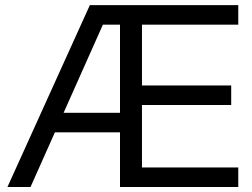

<svg xmlns="http://www.w3.org/2000/svg" viewBox="-20 -748 1007 768"><path d="M339.4 -727.5H933.1V-649.4H547.9V-406.2H904.8V-328.1H547.9V-78.1H933.1V0H460V-649.4H391.6L102.1 0H9.8ZM171.9 -296.9H504.9V-218.8H171.9Z"/></svg>

Font: Intratopia Thin
Style: Regular
Weight: 100
Designer: Rasmus Andersson
Foundry: rsms
Version: Version 3.000;Glyphs 3.2.3 (3260)